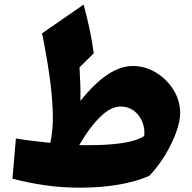

<svg xmlns="http://www.w3.org/2000/svg" viewBox="-20 -823 858 856"><path d="M571.8 -528.8Q627 -528.8 675.3 -499.5Q723.6 -470.2 753.4 -422.4Q783.2 -374.5 783.2 -318.8Q783.2 -281.2 764.4 -230.5Q745.6 -179.7 714.4 -128.7Q683.1 -77.6 645.5 -39.1Q586.9 -13.2 508.3 0.2Q429.7 13.7 337.4 13.7Q253.9 13.7 179 2.7Q104 -8.3 35.6 -26.4L50.8 -205.6Q89.4 -199.2 128.2 -194.6Q167 -189.9 204.1 -186Q217.8 -243.7 215.3 -322.3Q212.9 -400.9 199.7 -491.5Q186.5 -582 167.5 -674.3L353 -802.7Q370.6 -734.9 380.9 -686Q391.1 -637.2 397.9 -585.4L334.5 -522.5Q336.9 -483.9 338.1 -445.3Q339.4 -406.7 338.4 -373Q462.4 -528.8 571.8 -528.8ZM518.1 -348.1Q473.1 -348.1 424.8 -300Q376.5 -252 333.5 -176.3Q345.7 -175.8 357.7 -175.8Q369.6 -175.8 381.3 -175.8Q466.3 -175.8 529.1 -185.8Q591.8 -195.8 623 -216.8Q626.5 -252.4 613.5 -282.2Q600.6 -312 575.7 -330.1Q550.8 -348.1 518.1 -348.1Z"/></svg>

Font: Pinar ExtraBold
Style: Regular
Weight: 800
Designer: Amin Abedi
Version: Version 3.000